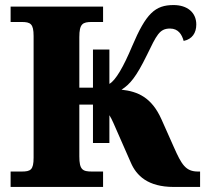

<svg xmlns="http://www.w3.org/2000/svg" viewBox="-20 -740 813 760"><path d="M388 0V-61H344C307 -61 294 -68 294 -121V-326H348V-174H413V-284C418 -276 424 -265 429 -253L498 -96C520 -45 565 0 668 0H772V-61H764C715 -61 699 -88 668 -158L619 -268C580 -355 525 -378 461 -385C494 -406 519 -435 561 -521C600 -601 611 -627 653 -627C686 -627 700 -603 707 -578C741 -585 757 -610 757 -643C757 -691 721 -720 667 -720C594 -720 558 -687 503 -557C469 -476 438 -422 413 -408V-544H348V-393H294V-593C294 -646 307 -653 344 -653H388V-714H22V-653H65C101 -653 113 -646 113 -597V-116C113 -67 101 -61 65 -61H22V0Z"/></svg>

Font: UArctic Serif Black
Style: Regular
Weight: 900
Designer: Customization by Puisto advertising & original work Monotype Design Team
Foundry: Monotype Imaging Inc.
Version: Version 2.004